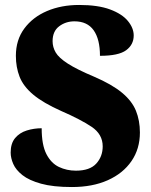

<svg xmlns="http://www.w3.org/2000/svg" viewBox="-20 -744 610 774"><path d="M270 10Q194 10 145.5 -3.5Q97 -17 70.5 -38Q44 -59 33.5 -83Q23 -107 23 -129Q23 -166 41 -187.5Q59 -209 88 -218Q117 -227 148 -227Q148 -160 167 -123Q186 -86 217.5 -71Q249 -56 286 -56Q342 -56 368 -84.5Q394 -113 394 -154Q394 -203 349 -233Q304 -263 228 -296Q154 -329 114 -362.5Q74 -396 59 -434.5Q44 -473 44 -519Q44 -583 78 -629Q112 -675 169.5 -699.5Q227 -724 299 -724Q375 -724 423.5 -706Q472 -688 495.5 -659.5Q519 -631 519 -601Q519 -564 488.5 -541.5Q458 -519 383 -519Q383 -586 357.5 -622Q332 -658 280 -658Q245 -658 218.5 -638Q192 -618 192 -578Q192 -554 204.5 -532.5Q217 -511 253.5 -487.5Q290 -464 359 -435Q431 -404 471.5 -370.5Q512 -337 528 -297.5Q544 -258 544 -210Q544 -144 510 -94.5Q476 -45 414.5 -17.5Q353 10 270 10Z"/></svg>

Font: Noto Serif SemiCondensed Black
Style: Regular
Weight: 900
Width: 4
Designer: Monotype Design Team
Foundry: Monotype Imaging Inc.
Version: Version 2.014; ttfautohint (v1.8.4.7-5d5b)